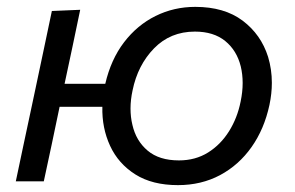

<svg xmlns="http://www.w3.org/2000/svg" viewBox="-20 -528 860 559"><path d="M26 0Q37.5 -55 48.5 -106.5Q59.5 -158 72.5 -219L83 -268.5Q97.5 -336 108.5 -389Q119.5 -441.5 131 -496L213.5 -499.5Q202 -443.5 191 -391.8Q180 -340 168 -284H286.5Q303 -355 341.2 -405Q379.5 -455 433 -481.5Q486.5 -508 548.5 -508Q633 -508 686.5 -467.8Q740 -427.5 760.5 -362.5Q771.5 -326 771.5 -287Q771.5 -255.5 764.5 -222.5Q749.5 -152.5 712.5 -100Q675.5 -47.5 620.8 -18.2Q566 11 498 11Q423.5 11 374 -20.2Q324.5 -51.5 300.5 -103.5Q276.5 -155.5 278 -217H153.5Q141 -156.5 130.2 -105.8Q119.5 -55 107.5 0ZM501 -61Q549 -61 585.8 -84Q622.5 -107 646.8 -145.8Q671 -184.5 680.5 -232Q686.5 -260.5 686.5 -286.5Q686.5 -311.5 681 -334.5Q669.5 -381 635.8 -408.5Q602 -436 547.5 -436Q476 -436 428.5 -387.2Q381 -338.5 366 -265Q360 -237.5 360 -212Q360 -187 365.5 -164.5Q376 -118 409.8 -89.5Q443.5 -61 501 -61Z"/></svg>

Font: Heraclito
Style: Italic
Weight: 400
Italic angle: -12°
Designer: Kostas Bartsokas (font) & Cristiano Sobral (main changes)
Foundry: Kostas Bartsokas (font) & Cristiano Sobral (main changes)
Version: Version 1.00;July 8, 2020;FontCreator 13.0.0.2655 64-bit